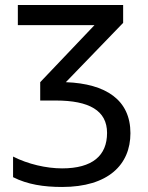

<svg xmlns="http://www.w3.org/2000/svg" viewBox="-20 -734 590 764"><path d="M470 -714H51V-634H356L140 -407V-334H202C335 -334 406 -294 406 -205C406 -115 348 -64 227 -64C164 -64 91 -81 32 -111V-29C89 0 154 10 227 10C411 10 499 -79 499 -204C499 -336 402 -401 242 -407L470 -643Z"/></svg>

Font: Noto Sans Thai
Style: Regular
Weight: 400
Designer: Monotype Design Team
Foundry: Monotype Imaging Inc.
Version: Version 1.901